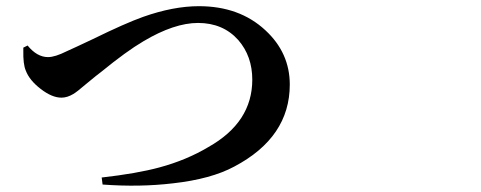

<svg xmlns="http://www.w3.org/2000/svg" viewBox="-20 -637 1540 615"><path d="M308.6 -45.9 305.7 -68.4Q418 -81.1 490.2 -100.6Q577.1 -124 647.5 -166Q788.1 -245.1 788.1 -381.8Q788.1 -457 743.2 -508.8Q694.3 -563.5 614.3 -563.5Q538.1 -563.5 439.5 -504.9Q384.8 -472.7 304.7 -407.2Q292 -397.5 287.1 -393.6Q275.4 -383.8 254.9 -367.2Q226.6 -342.8 214.8 -335.9Q195.3 -324.2 176.8 -324.2Q146.5 -324.2 110.4 -352.1Q74.2 -379.9 62.5 -411.1Q53.7 -431.6 54.7 -475.6Q54.7 -481.4 54.7 -484.4L68.4 -491.2Q98.6 -454.1 133.8 -454.1Q156.2 -454.1 193.4 -472.7Q219.7 -484.4 277.3 -511.7Q380.9 -562.5 438.5 -583Q535.2 -617.2 617.2 -617.2Q747.1 -617.2 830.1 -540Q908.2 -467.8 908.2 -366.2Q908.2 -197.3 730.5 -103.5Q656.2 -63.5 534.2 -49.8Q427.7 -37.1 308.6 -45.9Z"/></svg>

Font: Bpmf GenYo Min B
Style: B
Weight: 700
Foundry: But Ko
Version: Version 1.320